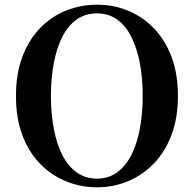

<svg xmlns="http://www.w3.org/2000/svg" viewBox="-20 -779 825 818"><path d="M393 19Q324 19 261.5 -6.5Q199 -32 151 -81Q103 -130 75.5 -202.5Q48 -275 48 -370Q48 -465 75.5 -537.5Q103 -610 151 -659.5Q199 -709 261.5 -734Q324 -759 393 -759Q463 -759 524.5 -734Q586 -709 634.5 -659.5Q683 -610 710.5 -537.5Q738 -465 738 -370Q738 -276 710.5 -203.5Q683 -131 634.5 -81.5Q586 -32 524.5 -6.5Q463 19 393 19ZM393 -18Q443 -18 479.5 -45Q516 -72 540 -119.5Q564 -167 576 -231.5Q588 -296 588 -370Q588 -445 576 -509Q564 -573 540 -621Q516 -669 479.5 -695.5Q443 -722 393 -722Q343 -722 306 -695.5Q269 -669 245 -621Q221 -573 209 -509Q197 -445 197 -370Q197 -296 209 -231.5Q221 -167 245 -119.5Q269 -72 306 -45Q343 -18 393 -18Z"/></svg>

Font: Noto Serif TC
Style: Bold
Weight: 700
Designer: Ryoko NISHIZUKA 西塚涼子 (kana & ideographs); Frank Grießhammer (Latin, Greek & Cyrillic); Wenlong ZHANG 张文龙 (bopomofo); San
Foundry: Adobe
Version: Version 2.002-H1;hotconv 1.1.0;makeotfexe 2.6.0